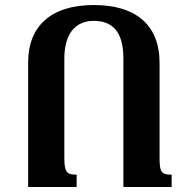

<svg xmlns="http://www.w3.org/2000/svg" viewBox="-20 -744 748 764"><path d="M285 0V-49C247 -49 236 -58 236 -114V-511C236 -606 277 -661 353 -661C430 -661 471 -615 471 -511V0H663V-49C623 -49 615 -58 615 -114V-493C615 -648 517 -724 353 -724C180 -724 92 -637 92 -496V0Z"/></svg>

Font: Noto Serif Armenian SemiCondensed
Style: Bold
Weight: 700
Width: 4
Designer: Monotype Design Team
Foundry: Monotype Imaging Inc.
Version: Version 2.008